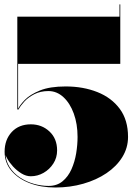

<svg xmlns="http://www.w3.org/2000/svg" viewBox="-30 -824 618 854"><path d="M216 10Q152.5 10 101.5 -9.5Q50.5 -29 20.5 -64.8Q-9.5 -100.5 -9.5 -149Q-9.5 -202.5 22.2 -236.8Q54 -271 107 -271Q156 -271 190 -239.2Q224 -207.5 224 -155Q224 -122.5 207.2 -96.5Q190.5 -70.5 163.8 -55.2Q137 -40 107 -40Q86 -40 65.5 -52.5Q45 -65 28.2 -83.2Q11.5 -101.5 1.5 -119.8Q-8.5 -138 -8.5 -149H-6Q-6 -110.5 12 -82Q30 -53.5 58.8 -34.5Q87.5 -15.5 121 -6.2Q154.5 3 186 3Q223 3 248 -17.5Q273 -38 287.8 -71Q302.5 -104 308.8 -142Q315 -180 315 -215Q315 -272.5 298.2 -318.8Q281.5 -365 252 -392Q222.5 -419 185.5 -419Q150 -419 123 -405.2Q96 -391.5 78.5 -372.5Q61 -353.5 52.5 -337H49Q57 -355.5 80.2 -379.5Q103.5 -403.5 147.5 -421.5Q191.5 -439.5 262 -439.5Q340 -439.5 403 -414.5Q466 -389.5 502.8 -339.8Q539.5 -290 539.5 -215Q539.5 -166.5 514 -125.2Q488.5 -84 443.8 -53.8Q399 -23.5 340.5 -6.8Q282 10 216 10ZM47 -337V-750H501.5V-804.5H505V-540H50.5V-337Z"/></svg>

Font: Bodoni Moda 48pt Black
Style: Regular
Weight: 900
Designer: Owen Earl
Foundry: indestructible type
Version: Version 2.004